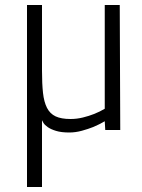

<svg xmlns="http://www.w3.org/2000/svg" viewBox="-20 -520 570 768"><path d="M88 -500H148V-237Q148 -185 152 -148.5Q156 -112 168 -88.5Q180 -65 202.5 -54.5Q225 -44 262 -44Q287 -44 311.5 -50Q336 -56 356 -64Q379 -73 399 -85V-500H459L461 0H401L399 -35Q377 -22 353 -12Q333 -4 307.5 3Q282 10 257 10Q225 10 204 3.5Q183 -3 171 -11.5Q159 -20 154 -28Q149 -36 148 -39V228H88Z"/></svg>

Font: Panefresco 250wt
Style: Regular
Weight: 300
Version: Version 1.000